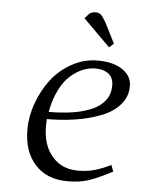

<svg xmlns="http://www.w3.org/2000/svg" viewBox="-49 -670 530 717"><g transform="rotate(5 216.5 -312.0)"><path d="M64.9 -172.9Q64.9 -222.2 82.8 -271.7Q100.6 -321.3 131.3 -361.6Q162.1 -401.9 207.8 -427Q253.4 -452.1 304.2 -452.1Q363.3 -452.1 397.7 -428.5Q432.1 -404.8 432.1 -367.2Q432.1 -328.1 406.7 -298.3Q381.3 -268.6 337.9 -251.5Q294.4 -234.4 243.2 -226.1Q191.9 -217.8 133.8 -217.8Q132.8 -205.6 132.8 -191.9Q132.8 -120.1 169.2 -78.1Q205.6 -36.1 265.1 -36.1Q299.8 -36.1 327.6 -43.9Q355.5 -51.8 389.2 -67.9L397.9 -43.9Q343.8 -15.6 310.1 -4.4Q276.4 6.8 231 6.8Q152.8 6.8 108.9 -41.7Q64.9 -90.3 64.9 -172.9ZM138.2 -245.1Q188 -245.1 228.3 -251.5Q268.6 -257.8 300 -271.5Q331.5 -285.2 348.9 -308.6Q366.2 -332 366.2 -363.8Q366.2 -393.1 347.4 -407.5Q328.6 -421.9 298.8 -421.9Q274.9 -421.9 251.5 -412.4Q228 -402.8 205.3 -383.1Q182.6 -363.3 164.8 -327.6Q147 -292 138.2 -245.1ZM241.2 -605 257.8 -624Q270 -630.9 279.8 -630.9Q293 -630.9 300.5 -624Q308.1 -617.2 319.8 -597.2L358.9 -520L341.8 -504.9Z"/></g></svg>

Font: Dehuti
Style: Italic
Weight: 400
Version: Version 1.2